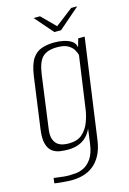

<svg xmlns="http://www.w3.org/2000/svg" viewBox="-115 -689 579 862"><g transform="rotate(-15 174.0 -258.0)"><path d="M107 116Q98 116 85 115Q72 114 60.5 113Q49 112 40.5 111Q32 110 29 109L32 85Q44 86 64 89Q84 92 102 92Q114 92 133 90.5Q152 89 172 79Q192 69 208 45.5Q224 22 230 -22L239 -89Q229 -67 213 -51.5Q197 -36 175.5 -28.5Q154 -21 127 -21Q111 -21 92 -23.5Q73 -26 57 -37Q41 -48 33.5 -73Q26 -98 32 -142L65 -382Q73 -435 90.5 -460Q108 -485 134.5 -493.5Q161 -502 194 -502Q215 -502 235.5 -497.5Q256 -493 271.5 -483Q287 -473 290 -453L301 -492H331L266 -26Q260 14 245 41.5Q230 69 208.5 85.5Q187 102 161 109Q135 116 107 116ZM139 -47Q179 -47 201.5 -67Q224 -87 235.5 -117.5Q247 -148 251 -178L285 -419Q282 -431 274 -444.5Q266 -458 248.5 -468Q231 -478 199 -478Q154 -478 131.5 -457Q109 -436 101 -380L68 -136Q63 -104 70 -85.5Q77 -67 89.5 -59Q102 -51 115.5 -49Q129 -47 139 -47ZM205 -547 131 -632H161L224 -569L306 -632H334L236 -547Z"/></g></svg>

Font: Alumni Sans ExtraLight
Style: Italic
Weight: 250
Italic angle: -8°
Version: Version 1.016